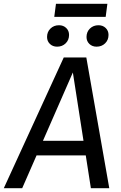

<svg xmlns="http://www.w3.org/2000/svg" viewBox="-52 -992 639 1012"><path d="M284 -689H403L524 0H427L332 -610L65 0H-32ZM158 -250H400L412 -173H124ZM249 -746Q226 -746 211 -760.5Q196 -775 196 -797Q196 -824 214 -841.5Q232 -859 259 -859Q282 -859 297 -844.5Q312 -830 312 -808Q312 -781 294 -763.5Q276 -746 249 -746ZM457 -746Q434 -746 419 -760.5Q404 -775 404 -797Q404 -824 422 -841.5Q440 -859 467 -859Q490 -859 505 -844.5Q520 -830 520 -808Q520 -781 502 -763.5Q484 -746 457 -746ZM514 -972 505 -903H234L243 -972Z"/></svg>

Font: Fira Sans Variable
Style: Italic
Weight: 397
Italic angle: -8°
Designer: Carrois Corporate & Edenspiekermann AG
Foundry: Carrois Corporate GbR & Edenspiekermann AG
Version: Version 4.202